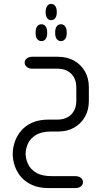

<svg xmlns="http://www.w3.org/2000/svg" viewBox="-20 -672 527 981"><path d="M213 -613Q214 -631 221.5 -641.5Q229 -652 241 -652Q254 -652 262 -641.5Q270 -631 270 -613V-608Q270 -589 262 -579Q254 -569 241 -569Q229 -569 221.5 -579Q214 -589 213 -608ZM192 -462Q178 -462 170 -472.5Q162 -483 162 -502V-507Q162 -527 170 -537.5Q178 -548 192 -548Q205 -548 213 -537.5Q221 -527 221 -507V-502Q221 -483 213 -472.5Q205 -462 192 -462ZM292 -462Q278 -462 270 -472.5Q262 -483 262 -502V-507Q262 -527 270 -537.5Q278 -548 292 -548Q304 -548 312.5 -537.5Q321 -527 321 -507V-502Q321 -483 312.5 -472.5Q304 -462 292 -462ZM245 228H365Q382 228 393 236.5Q404 245 404 259Q404 272 393 280.5Q382 289 365 289H229Q180 289 145 273.5Q110 258 88 232.5Q66 207 55.5 176Q45 145 45 114Q45 84 55.5 53Q66 22 88 -4Q110 -30 145 -45.5Q180 -61 229 -61H275Q302 -61 323.5 -72Q345 -83 357.5 -105Q370 -127 370 -158V-223Q370 -256 357.5 -277.5Q345 -299 323.5 -310Q302 -321 275 -321H144Q128 -321 117 -330Q106 -339 106 -352Q106 -365 117 -373.5Q128 -382 144 -382H275Q323 -382 358.5 -362Q394 -342 414 -307Q434 -272 434 -226V-156Q434 -110 414 -75Q394 -40 359 -20Q324 0 277 0H242Q192 0 163 18Q134 36 122.5 62.5Q111 89 111 114Q111 139 123 165.5Q135 192 164 210Q193 228 245 228Z"/></svg>

Font: Beiruti
Style: Regular
Weight: 400
Designer: Arlette Boutros
Foundry: Boutros
Version: Version 1.41